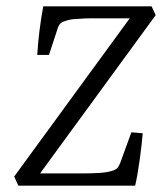

<svg xmlns="http://www.w3.org/2000/svg" viewBox="-20 -588 528 608"><path d="M38 0 25 -29 401 -544 411 -530H269Q263 -530 247.5 -529.5Q232 -529 215 -527.5Q198 -526 185 -521Q173 -517 169 -511Q165 -505 163 -499L135 -414H98Q100 -450 105 -490.5Q110 -531 117 -568H460L473 -540L96 -24L83 -39H254Q271 -39 296 -40.5Q321 -42 338 -48Q349 -52 353 -57.5Q357 -63 361 -73L396 -169L432 -166Q429 -131 422.5 -83Q416 -35 408 0Z"/></svg>

Font: Yrsa Light
Style: Italic
Weight: 300
Italic angle: -7.10001°
Designer: Anna Giedrys (Yrsa+Rasa design), David Brezina (Yrsa art-direction, Rasa art-direction, design)
Foundry: Rosetta Type Foundry
Version: Version 2.004